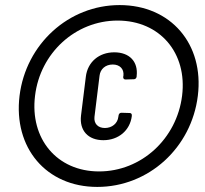

<svg xmlns="http://www.w3.org/2000/svg" viewBox="-20 -728 808 756"><path d="M363 8C565 8 734 -146 759 -351C784 -554 653 -708 451 -708C250 -708 82 -554 57 -351C32 -146 162 8 363 8ZM370 -53C204 -53 97 -182 118 -351C138 -519 277 -647 443 -647C610 -647 718 -519 697 -351C676 -182 537 -53 370 -53ZM387 -176C446 -176 492 -214 499 -271V-273C500 -279 496 -283 491 -283L458 -284C452 -284 448 -280 447 -274L446 -268C443 -242 421 -224 393 -224C365 -224 349 -242 352 -268L372 -430C375 -456 395 -474 424 -474C452 -474 469 -456 466 -430L465 -425C465 -419 468 -415 474 -415L507 -416C513 -416 517 -420 518 -426V-428C525 -485 490 -522 430 -522C370 -522 325 -484 318 -426L299 -273C292 -214 327 -176 387 -176Z"/></svg>

Font: Barlow Semi Condensed Medium
Style: Italic
Weight: 500
Width: 4
Italic angle: -7°
Designer: Jeremy Tribby
Foundry: Tribby Type
Version: Version 1.422;hotconv 1.0.109;makeotfexe 2.5.65596